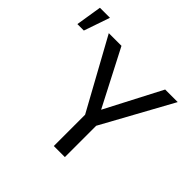

<svg xmlns="http://www.w3.org/2000/svg" viewBox="-307 -965 1150 1150"><g transform="rotate(45 267.5 -390.5)"><path d="M348.1 -354 533.7 -710.9H640.1L395 -265.1V0H301.3V-265.1L56.2 -710.9H163.6ZM-88.9 -780.8H-3.9L-60.5 -616.2H-115.2Z"/></g></svg>

Font: Roboto
Style: Regular
Weight: 400
Designer: Google
Version: Version 2.001047; 2015